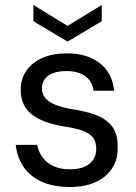

<svg xmlns="http://www.w3.org/2000/svg" viewBox="-20 -738 545 770"><path d="M260 12Q195 12 148 -9Q101 -30 75 -68Q49 -106 43 -157H129Q134 -131 149.5 -108.5Q165 -86 192.5 -72.5Q220 -59 261 -59Q296 -59 319.5 -69.5Q343 -80 354.5 -98.5Q366 -117 366 -139Q366 -171 351.5 -188Q337 -205 309.5 -214.5Q282 -224 242 -230Q204 -236 171.5 -246.5Q139 -257 114.5 -274Q90 -291 76.5 -316.5Q63 -342 63 -378Q63 -421 85.5 -454Q108 -487 149.5 -505.5Q191 -524 248 -524Q330 -524 380 -485Q430 -446 438 -374H355Q351 -411 322.5 -432Q294 -453 247 -453Q198 -453 173 -434Q148 -415 148 -384Q148 -363 160.5 -346.5Q173 -330 200.5 -318.5Q228 -307 270 -300Q323 -292 364 -277Q405 -262 429 -231.5Q453 -201 452 -146Q453 -98 429 -62Q405 -26 362 -7Q319 12 260 12ZM251 -571 114 -653V-718L251 -634L388 -718V-653Z"/></svg>

Font: DM Sans 12pt
Style: Regular
Weight: 400
Version: Version 4.004;gftools[0.9.30]